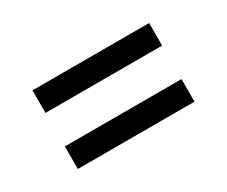

<svg xmlns="http://www.w3.org/2000/svg" viewBox="-55 -598 610 516"><g transform="rotate(-30 250.0 -340.0)"><path d="M431 -392H69V-462H431ZM69 -218V-288H431V-218Z"/></g></svg>

Font: Iosevka Gothic
Style: Regular
Weight: 400
Monospace: yes
Designer: Belleve Invis
Foundry: Belleve Invis
Version: Version 15.5.1; ttfautohint (v1.8.4)